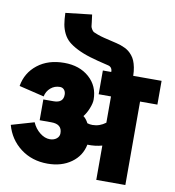

<svg xmlns="http://www.w3.org/2000/svg" viewBox="-109 -1052 1043 1146"><g transform="rotate(10 412.5 -479.0)"><path d="M551.8 4.9V-203.1Q509.8 -191.4 462.9 -192.9Q449.2 -123.5 390.9 -81.8Q332.5 -40 248 -40Q152.8 -40 84.2 -92.3Q15.6 -144.5 -7.8 -230L129.9 -270Q145.5 -233.4 175.3 -209.7Q205.1 -186 235.8 -186Q260.7 -186 276.9 -199Q293 -211.9 293 -231.9Q293 -287.1 228 -287.1H157.2V-413.1H219.2Q277.8 -413.1 277.8 -462.9Q277.8 -481 268.1 -492.4Q258.3 -503.9 242.2 -503.9Q210 -503.9 186.3 -483.6Q162.6 -463.4 155.8 -431.2L3.9 -467.8Q17.6 -549.3 81.8 -599.6Q146 -649.9 243.2 -649.9Q335.9 -649.9 394.5 -598.1Q453.1 -546.4 453.1 -463.9Q453.1 -441.9 440.4 -410.2Q427.7 -378.4 410.2 -356.9Q426.8 -345.2 440.9 -318.8Q455.6 -314 472.2 -314Q515.1 -314 551.8 -341.8V-501H477.1V-645H527.8Q528.8 -657.7 522.2 -668Q515.6 -678.2 501 -681.2Q435.1 -696.3 389.4 -710.2Q343.8 -724.1 309.3 -741.7Q274.9 -759.3 254.4 -777.3Q233.9 -795.4 220.9 -821.5Q208 -847.7 203.1 -875.7Q198.2 -903.8 196.8 -944.8L356 -962.9Q358.9 -944.8 361.8 -918Q363.8 -899.4 364.7 -892.3Q365.7 -885.3 372.3 -874.8Q378.9 -864.3 384.8 -861.1Q390.6 -857.9 410.6 -850.6Q430.7 -843.3 450 -838.6Q469.2 -834 510.3 -824.2Q522.5 -821.3 528.8 -819.8Q543.9 -815.9 554.9 -812.3Q565.9 -808.6 580.3 -801.8Q594.7 -794.9 605.2 -786.6Q615.7 -778.3 626.7 -764.9Q637.7 -751.5 644.5 -735.1Q651.4 -718.8 656 -695.8Q660.6 -672.9 661.1 -645H833V-501H728V4.9Z"/></g></svg>

Font: LT Superior Black
Style: Regular
Weight: 900
Designer: Daniel Lyons
Foundry: LyonsType
Version: Version 2.005